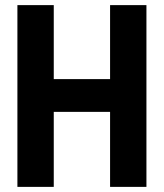

<svg xmlns="http://www.w3.org/2000/svg" viewBox="-20 -730 640 750"><path d="M48 0V-710H190V-421H410V-710H552V0H410V-293H190V0Z"/></svg>

Font: Geist Mono
Style: Bold
Weight: 700
Monospace: yes
Designer: Basement.studio, Andrés Briganti, Mateo Zaragoza
Foundry: Basement.studio, Vercel, Andrés Briganti, Guido Ferreyra, Mateo Zaragoza
Version: Version 1.500; ttfautohint (v1.8.4.7-5d5b)